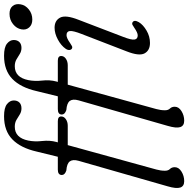

<svg xmlns="http://www.w3.org/2000/svg" viewBox="-12 -741 930 948"><g transform="rotate(-90 453.0 -267.0)"><path d="M63 -426.5Q63 -446.5 89.5 -446.5H153L178.5 -550.5Q196.5 -630 238.8 -671Q281 -712 353 -712Q395 -712 413 -697.5Q431 -683 431 -664Q431 -646.5 420.8 -636.2Q410.5 -626 392 -626Q375.5 -626 362.2 -634.2Q349 -642.5 335 -650.8Q321 -659 301.5 -659Q246.5 -659 233 -592.5Q226.5 -560.5 230.8 -523.8Q235 -487 226 -453L224 -446.5H328.5Q352 -446.5 352 -430Q352 -416 338.5 -406.8Q325 -397.5 306.5 -397.5H210.5L90 40Q84 61.5 84 82.5Q84 98.5 92.8 107.2Q101.5 116 101.5 131Q101.5 150.5 80 164Q58.5 177.5 32.5 177.5Q7.5 177.5 1 158Q-5.5 138.5 7 96L133 -344Q141 -372.5 130.2 -387.2Q119.5 -402 85 -404.5Q63 -412 63 -426.5ZM361.5 -426.5Q361.5 -446.5 388 -446.5H451.5L477 -550.5Q495 -630 537.2 -671Q579.5 -712 651.5 -712Q693.5 -712 711.5 -697.5Q729.5 -683 729.5 -664Q729.5 -646.5 719.2 -636.2Q709 -626 690.5 -626Q674 -626 660.8 -634.2Q647.5 -642.5 633.5 -650.8Q619.5 -659 600 -659Q545 -659 531.5 -592.5Q525 -560.5 529.2 -523.8Q533.5 -487 524.5 -453L522.5 -446.5H627Q650.5 -446.5 650.5 -430Q650.5 -416 637 -406.8Q623.5 -397.5 605 -397.5H509L388.5 40Q382.5 61.5 382.5 82.5Q382.5 98.5 391.2 107.2Q400 116 400 131Q400 150.5 378.5 164Q357 177.5 331 177.5Q306 177.5 299.5 158Q293 138.5 305.5 96L431.5 -344Q439.5 -372.5 428.8 -387.2Q418 -402 383.5 -404.5Q361.5 -412 361.5 -426.5ZM830.5 -572.5Q805 -572.5 791.5 -588Q778 -603.5 782 -625.5Q786 -650 807.8 -667.5Q829.5 -685 859 -685Q885 -685 897.5 -669.5Q910 -654 905.5 -630Q901.5 -606.5 880.2 -589.5Q859 -572.5 830.5 -572.5ZM745 -124Q729 -83 731.8 -67.5Q734.5 -52 752.5 -52Q765.5 -52 790 -69Q798 -74.5 804.2 -77.8Q810.5 -81 817 -77.5Q830.5 -69 817.5 -46.5Q805 -25.5 776.2 -8.5Q747.5 8.5 715 8.5Q678 8.5 663.5 -18.2Q649 -45 673.5 -107L759 -328.5Q775.5 -370.5 773.8 -387Q772 -403.5 753.5 -403.5Q739 -403.5 714.5 -386Q706.5 -380.5 699.8 -377Q693 -373.5 687 -377Q681 -380.5 680.2 -389.2Q679.5 -398 686 -407.5Q701.5 -430 731.5 -446.2Q761.5 -462.5 790 -462.5Q825.5 -462.5 840 -435.2Q854.5 -408 829 -343.5Z"/></g></svg>

Font: Fraunces 9pt SuperSoft Light
Style: Italic
Weight: 300
Italic angle: -16°
Version: Version 1.000;[b76b70a41]